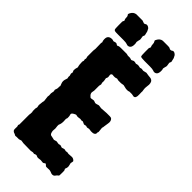

<svg xmlns="http://www.w3.org/2000/svg" viewBox="-309 -1046 1106 1106"><g transform="rotate(45 244.0 -493.0)"><path d="M151.9 -790H198.2L209 -787.1H227.1L241.2 -783.2L255.9 -790Q264.2 -791 274.9 -787.1Q286.1 -791 293.9 -790L308.1 -787.1L318.8 -790L334 -788.1L355 -793L374 -790Q396 -788.1 396 -787.1Q414.1 -781.7 414.1 -755.4Q414.1 -748 412.1 -736.3Q410.2 -724.6 412.1 -713.9Q414.1 -703.1 414.1 -700.2Q414.1 -697.3 413.6 -694.3Q413.1 -691.4 414.1 -675.8Q416 -644 398.4 -644L382.8 -647H365.2Q357.9 -647 355 -644H337.9L312 -649.9L293.9 -647H272L258.8 -649.9Q249.5 -646 243.2 -646H234.4L226.1 -647Q218.3 -647 215.8 -640.1Q213.9 -638.7 215.3 -631.8Q216.8 -625 216.8 -620.1Q216.8 -615.2 211.9 -606L214.8 -589.8Q215.8 -586.9 215.3 -581.1Q214.8 -575.2 214.8 -572.3Q214.8 -569.3 216.8 -565.4Q218.8 -561.5 216.8 -556.2Q214.8 -550.3 214.8 -547.9V-507.8L211.9 -491.2Q211.9 -481 218.8 -473.1Q225.6 -465.8 228.5 -463.9Q231.4 -461.9 241.7 -464.4Q252.4 -466.8 255.9 -465.8L270 -460.9Q276.4 -460.9 293.9 -466.8L314.9 -463.9L356.9 -466.8H381.8Q391.6 -466.8 396 -463.9Q409.2 -453.1 405.3 -431.6Q401.4 -410.2 400.9 -402.3Q400.9 -394.5 397.9 -388.2L400.9 -358.9Q400.9 -354 399.4 -352.1Q397.9 -350.1 398.4 -345.2Q398.9 -340.3 397.9 -339.8Q389.6 -323.2 350.1 -331.1L335.9 -328.1L325.2 -331.1L311 -328.1L293.9 -335.9L284.2 -334L273.9 -335.9L261.2 -334Q250.5 -332.5 247.6 -334.5Q244.1 -335.9 240.2 -335.9Q236.3 -335.9 224.1 -328.6Q211.9 -321.3 214.8 -312.5Q217.8 -304.2 217.8 -295.4V-285.6L214.8 -277.8L215.8 -256.8Q215.8 -237.8 209 -224.1Q208 -212.9 210 -203.1Q211.9 -192.9 210 -184.1Q208 -175.3 212.4 -161.6Q216.8 -147.9 230 -147.9L251 -143.1L268.1 -147.9L287.1 -145L299.8 -147.9L314.9 -143.1L332 -147.9Q339.8 -147.9 344.2 -145L357.9 -147Q358.4 -147 367.2 -145Q379.4 -145 389.6 -146.5Q400.4 -147.9 409.2 -142.1Q418 -136.7 417 -130.9Q416 -125 415.5 -123Q415 -121.1 414.6 -119.6Q414.1 -118.2 414.1 -116.2Q414.1 -114.3 417 -104Q419.9 -93.8 418.9 -87.4Q418 -81.1 417 -78.6Q416 -76.2 415 -74.2Q414.1 -72.3 414.1 -70.3Q414.1 -68.4 418.9 -59.1V-30.8Q418.9 -19.5 418 -18.6Q417 -17.6 412.6 -14.2Q408.2 -11.2 403.3 -3.9Q392.1 12.7 366.2 0Q359.4 -3.4 345.2 -2Q330.1 -1 327.1 -2.4Q324.2 -3.9 320.3 -8.3Q316.4 -12.7 314 -12.7Q312 -12.7 307.1 -8.8Q302.2 -4.9 298.8 -4.9L279.8 -6.8Q276.9 -6.8 268.6 -5.4Q260.3 -3.9 254.9 -4.9L242.2 -9.8Q236.8 -9.8 227.1 -4.9L216.8 -6.8L203.1 -3.9Q153.3 -3.9 140.1 -4.9L122.1 -7.8L106 -2.9H85L79.1 -2Q75.7 -2 72.3 -4.4Q68.8 -6.8 67.4 -7.3Q65.9 -7.8 62 -8.8Q58.1 -9.8 55.7 -11.7Q53.2 -13.7 49.8 -17.6Q46.9 -21 47.4 -33.2Q47.9 -45.4 47.9 -46.9L44.9 -58.1L47.9 -64.9V-145Q49.8 -152.8 49.8 -168L47.9 -173.8V-194.8L50.8 -207L47.9 -223.1Q48.8 -239.3 50.8 -251L53.2 -261.2L49.8 -290Q48.8 -293 49.8 -297.9Q50.8 -302.7 50.8 -304.2L49.8 -320.8L53.2 -339.8L50.8 -351.1Q50.8 -352.1 53.7 -358.9Q56.6 -366.2 56.6 -373Q56.2 -379.9 56.2 -380.9L58.1 -388.2Q57.1 -392.1 52.2 -404.3Q47.4 -416.5 50.8 -431.2L56.2 -448.2Q56.2 -451.2 54.7 -455.1Q53.2 -459 54.2 -462.9Q55.7 -468.3 52.7 -475.1Q49.8 -481.9 51.3 -486.3Q52.7 -490.7 53.2 -493.2L47.9 -506.8Q47.9 -520.5 53.2 -535.6Q47.9 -551.8 47.9 -577.1L50.8 -586.9L48.8 -597.2Q50.8 -599.1 50.8 -609.9Q47.9 -612.3 47.9 -619.1V-667L49.8 -683.1Q48.8 -694.3 48.8 -729L50.8 -738.8L47.9 -744.1Q43 -770.5 52.7 -781.2Q62.5 -792 83 -790L91.8 -787.1Q109.4 -793.5 114.3 -790Q119.1 -787.1 121.6 -785.6Q124 -784.2 126 -784.7Q127.9 -785.2 131.8 -787.6Q135.7 -790 151.9 -790ZM48.8 -925.8Q47.9 -928.7 47.9 -938Q47.9 -947.3 44.4 -950.7Q41 -954.1 41 -957Q41 -960 44.9 -967.8Q55.2 -987.3 75.2 -990.2Q100.6 -990.2 126 -990.2L144 -983.9Q147.5 -983.9 158.2 -990.2Q170.9 -992.2 182.1 -980Q183.1 -978 184.1 -975.6Q185.1 -973.1 188 -968.3Q190.9 -962.9 190.9 -960L195.8 -939L190.9 -926.8Q190.9 -922.9 192.9 -913.6Q194.8 -904.3 193.8 -900.4Q192.9 -896.5 190.9 -889.2Q189 -882.3 189 -877.9L190.9 -870.1Q194.8 -830.1 169.9 -827.1Q165 -826.2 157.2 -829.6Q149.4 -833 127 -833H83.5Q62 -833 57.6 -834.5Q53.2 -835.9 50.8 -839.4Q47.9 -842.8 47.9 -872.1V-902.8Q47.9 -906.7 53.2 -914.1ZM330.6 -990.2Q344.7 -990.2 347.7 -988.3Q353.5 -983.9 359.9 -983.9Q365.7 -983.9 374 -990.2Q384.3 -993.7 397.9 -980Q398.9 -978 400.4 -975.1Q401.9 -972.2 404.3 -967.8Q407.2 -962.9 407.2 -960L412.1 -939L407.2 -926.8Q407.2 -922.9 409.2 -913.6Q411.1 -904.3 410.2 -900.4Q409.2 -896.5 407.2 -889.2Q405.3 -882.3 404.8 -877.9L407.2 -870.1Q411.1 -830.1 386.2 -827.1Q380.9 -826.2 373 -829.6Q365.2 -833 342.8 -833H299.3Q270 -833 267.1 -837.9Q264.2 -842.8 264.2 -872.1V-902.8Q264.2 -904.3 269 -914.1L265.1 -925.8Q264.2 -928.7 264.2 -935.5Q264.2 -942.4 263.2 -944.8L256.8 -959Q256.8 -960 261.2 -967.8Q271 -987.3 291 -990.2Z"/></g></svg>

Font: AntiqueNobleBoldCondensed
Style: BoldCondensed
Weight: 700
Version: Version 001.000